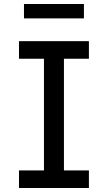

<svg xmlns="http://www.w3.org/2000/svg" viewBox="-20 -941 540 961"><path d="M75 0V-88H200V-647H75V-735H425V-647H300V-88H425V0ZM100 -849V-921H400V-849Z"/></svg>

Font: Iosevka Curly Semibold
Style: Regular
Weight: 600
Monospace: yes
Designer: Belleve Invis
Foundry: Belleve Invis
Version: Version 22.1.2; ttfautohint (v1.8.4)